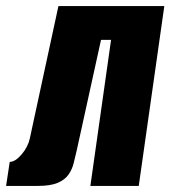

<svg xmlns="http://www.w3.org/2000/svg" viewBox="-57 -611 560 631"><path d="M-37 0 -25 -79Q-7 -79 14 -103.5Q35 -128 41 -156L135 -591H483L399 0H240L308 -480H275L195 -116Q190 -95 185 -74.5Q180 -54 168 -37Q156 -20 132.5 -10Q109 0 67 0Z"/></svg>

Font: Alumni Sans Black
Style: Italic
Weight: 900
Italic angle: -8°
Version: Version 1.016